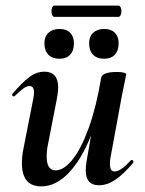

<svg xmlns="http://www.w3.org/2000/svg" viewBox="-20 -650 516 683"><path d="M58 -69Q58 -95 63 -119L98 -297Q101 -312 101 -321Q101 -344 85 -344Q75 -344 63.5 -335.5Q52 -327 33 -309Q31 -307 29 -307Q26 -307 24 -310.5Q22 -314 25 -317Q59 -357 84.5 -376Q110 -395 138 -395Q187 -395 187 -338Q187 -324 182 -297L151 -138Q146 -116 146 -93Q146 -44 178 -44Q207 -44 238 -82.5Q269 -121 296 -196Q323 -271 340 -374L358 -373Q339 -255 304 -168Q269 -81 223.5 -34Q178 13 127 13Q58 13 58 -69ZM285 -44Q285 -59 288 -77L340 -374Q345 -394 396 -394Q413 -394 421 -391.5Q429 -389 429 -386L425 -365Q415 -318 414 -312L373 -89Q371 -80 371 -67Q371 -40 388 -40Q409 -40 446 -80Q447 -81 449 -81Q452 -81 454 -77.5Q456 -74 454 -71Q418 -29 389.5 -10Q361 9 332 9Q285 9 285 -44ZM297 -496Q297 -520 311.5 -533.5Q326 -547 351 -547Q375 -547 388.5 -533.5Q402 -520 402 -496Q402 -470 388.5 -455.5Q375 -441 351 -441Q325 -441 311 -455.5Q297 -470 297 -496ZM138 -496Q138 -520 152.5 -533.5Q167 -547 192 -547Q216 -547 229.5 -533.5Q243 -520 243 -496Q243 -470 229.5 -455.5Q216 -441 192 -441Q166 -441 152 -455.5Q138 -470 138 -496ZM163 -610Q163 -618 166 -624Q169 -630 173 -630H401Q406 -630 409 -624Q412 -618 412 -610Q412 -602 409 -596Q406 -590 401 -590H173Q169 -590 166 -596Q163 -602 163 -610Z"/></svg>

Font: Cormorant Infant
Style: Bold Italic
Weight: 700
Italic angle: -10°
Designer: Christian Thalmann (Catharsis Fonts)
Foundry: Catharsis Fonts
Version: Version 4.000